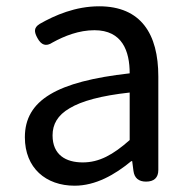

<svg xmlns="http://www.w3.org/2000/svg" viewBox="-20 -577 603 610"><path d="M483 -250V-334C483 -469 428 -557 295 -557C220 -557 155 -529 106 -501C87 -489 88 -476 99 -456C111 -434 126 -428 147 -442C185 -463 231 -481 280 -481C369 -481 392 -414 392 -344C161 -318 59 -259 59 -141C59 -43 126 13 217 13C284 13 345 -22 397 -65H400L404 -34C407 -11 421 0 444 0C469 0 483 -12 483 -37V-167ZM201 -233C239 -256 301 -273 392 -283V-207V-132C339 -85 295 -61 243 -61C189 -61 147 -85 147 -147C147 -182 163 -211 201 -233Z"/></svg>

Font: GenSenRounded2 TW R
Style: Regular
Weight: 400
Version: Version 2.100;PS 2.1;hotconv 16.6.51;makeotf.lib2.5.65220 DE